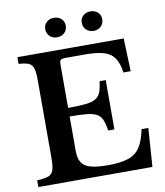

<svg xmlns="http://www.w3.org/2000/svg" viewBox="-101 -1042 965 1124"><g transform="rotate(-10 382.0 -480.0)"><path d="M287 -680V-426Q351 -426 390 -430Q429 -434 450.5 -446.5Q472 -459 481.5 -483.5Q491 -508 495 -548H532V-255H495Q489 -296 478.5 -320Q468 -344 447 -355.5Q426 -367 388 -371Q350 -375 287 -375V-169Q287 -126 303 -101Q319 -76 356.5 -65.5Q394 -55 458 -55Q534 -55 579.5 -70Q625 -85 650 -123Q675 -161 689 -229H729L713 0H35V-40Q80 -42 102.5 -50.5Q125 -59 132.5 -83Q140 -107 140 -154V-616Q140 -663 133 -686.5Q126 -710 106 -719Q86 -728 46 -730V-770H678L685 -574H642Q634 -630 613 -661Q592 -692 550.5 -704.5Q509 -717 438 -717H325Q300 -717 293.5 -710.5Q287 -704 287 -680ZM235 -903Q235 -928 252.5 -944Q270 -960 295 -960Q322 -960 339.5 -944Q357 -928 357 -903Q357 -877 339.5 -860.5Q322 -844 295 -844Q270 -844 252.5 -860.5Q235 -877 235 -903ZM452 -903Q452 -928 469.5 -944Q487 -960 514 -960Q539 -960 556.5 -944Q574 -928 574 -903Q574 -877 556.5 -860.5Q539 -844 514 -844Q487 -844 469.5 -860.5Q452 -877 452 -903Z"/></g></svg>

Font: Libre Baskerville
Style: Bold
Weight: 700
Designer: Pablo Impallari, Rodrigo Fuenzalida
Foundry: Pablo Impallari, Rodrigo Fuenzalida
Version: Version 1.051; ttfautohint (v1.8.4.7-5d5b)